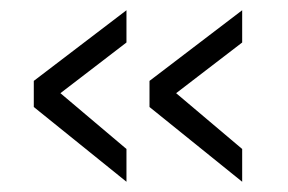

<svg xmlns="http://www.w3.org/2000/svg" viewBox="-20 -433 563 375"><path d="M453 -413 272 -275V-224L453 -78V-142L324 -251L453 -350ZM227 -413 46 -275V-224L227 -78V-142L98 -251L227 -350Z"/></svg>

Font: RazerF5 Light
Style: Regular
Weight: 300
Foundry: Razer Inc.
Version: Version 2